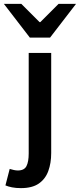

<svg xmlns="http://www.w3.org/2000/svg" viewBox="-74 -764 412 990"><path d="M34 206Q8 206 -12 202Q-32 198 -46 192L-24 107Q-14 110 -3 112.5Q8 115 18 115Q51 115 62.5 92.5Q74 70 74 27V-491H190V25Q190 77 175 118Q160 159 126 182.5Q92 206 34 206ZM80 -570 -54 -744H36L130 -650H134L228 -744H318L184 -570Z"/></svg>

Font: Source Sans 3 SemiBold
Style: Regular
Weight: 600
Designer: Paul D. Hunt
Foundry: Adobe
Version: Version 3.046;hotconv 1.0.118;makeotfexe 2.5.65603